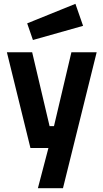

<svg xmlns="http://www.w3.org/2000/svg" viewBox="-20 -773 540 1003"><path d="M178 210 233 0H139L16 -500H148L239 -114H262L353 -500H485L309 210ZM152 -564 122 -651 374 -753 414 -638Z"/></svg>

Font: Titillium Web
Style: Bold
Weight: 700
Designer: Mohamed Gaber, Accademia di Belle Arti di Urbino
Foundry: Kief Type Foundry, Accademia di Belle Arti di Urbino
Version: Version 3.000